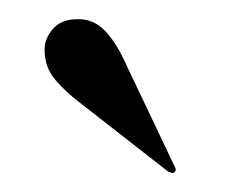

<svg xmlns="http://www.w3.org/2000/svg" viewBox="-20 -658 250 200"><path d="M112.5 -588.5 161.5 -485.5Q162.5 -483.5 163 -482Q163.5 -480.5 162 -479Q161 -477.5 159 -478Q157 -478.5 155.5 -479L64.5 -550Q48.5 -562 37.5 -575Q26.5 -588 26.5 -605.5Q26 -617 34.8 -627.5Q43.5 -638 60.5 -638Q77.5 -638.5 89.8 -625.5Q102 -612.5 112.5 -588.5Z"/></svg>

Font: Fraunces 96pt
Style: Regular
Weight: 400
Version: Version 1.000;[b76b70a41]